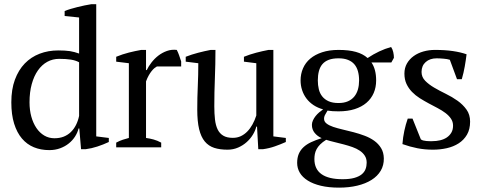

<svg xmlns="http://www.w3.org/2000/svg" viewBox="-20 -692 2262 902"><path d="M349.1 -88.4Q344.2 -68.8 332.5 -50.5Q320.8 -32.2 303.2 -18.1Q285.6 -3.9 262.5 4.6Q239.3 13.2 211.4 13.2Q171.9 13.2 139.2 -0.2Q106.4 -13.7 83 -41.3Q59.6 -68.8 46.4 -111.1Q33.2 -153.3 33.2 -211.4Q33.2 -272 50 -317.6Q66.9 -363.3 96.4 -393.8Q126 -424.3 166.3 -439.7Q206.5 -455.1 253.9 -455.1Q270.5 -455.1 283.7 -454.3Q296.9 -453.6 308.1 -451.9Q319.3 -450.2 329.8 -447.3Q340.3 -444.3 351.6 -440.4V-609.9L283.7 -616.7V-640.1Q296.4 -645.5 312 -650.1Q327.6 -654.8 344.2 -658.9Q360.8 -663.1 377.4 -666.5Q394 -669.9 409.7 -672.4H432.1V-51.3L491.2 -43.9V-24.9Q465.3 -12.7 437.7 -3.7Q410.2 5.4 383.3 8.8H360.8L352.5 -88.4ZM235.8 -42.5Q259.8 -42.5 279.1 -50Q298.3 -57.6 312.7 -71.5Q327.1 -85.4 336.9 -104.7Q346.7 -124 351.6 -147.5V-399.4Q335.9 -408.2 313.2 -411.9Q290.5 -415.5 257.8 -415.5Q227.5 -415.5 202.1 -401.6Q176.8 -387.7 158.2 -361.3Q139.6 -335 129.2 -297.1Q118.7 -259.3 118.7 -211.4Q118.7 -174.8 127.2 -144Q135.7 -113.3 151.1 -90.6Q166.5 -67.9 188 -55.2Q209.5 -42.5 235.8 -42.5Z M717.3 -379.9Q712.4 -377.4 705.8 -372.1Q699.2 -366.7 692.4 -358.2Q685.5 -349.6 678.7 -337.6Q671.9 -325.7 666 -309.6V-43.9Q684.1 -41.5 701.7 -36.6Q719.2 -31.7 737.3 -22V0H525.9V-22Q543 -31.2 557.1 -35.6Q571.3 -40 585.4 -43.9V-395L525.9 -402.3V-425.3Q555.7 -437.5 585.7 -445.1Q615.7 -452.6 643.6 -457.5H666V-362.8H669.4Q677.7 -380.4 691.7 -398.4Q705.6 -416.5 723.9 -430.7Q742.2 -444.8 764.2 -452.6Q786.1 -460.4 810.5 -457.5Q816.4 -446.3 821.3 -432.6Q826.2 -418.9 831.1 -403.3V-379.9Z M906.7 -177.2Q906.7 -233.9 909.2 -287.4Q911.6 -340.8 911.6 -395L852.5 -402.3V-425.3Q881.3 -436.5 911.4 -444.3Q941.4 -452.1 969.7 -457.5H992.2Q992.2 -390.6 989.5 -324.5Q986.8 -258.3 986.8 -192.9Q986.8 -158.2 990 -130.6Q993.2 -103 1002.4 -84Q1011.7 -64.9 1028.8 -54.7Q1045.9 -44.4 1073.7 -44.4Q1094.2 -44.4 1111.1 -52.2Q1127.9 -60.1 1141.6 -74Q1155.3 -87.9 1166 -107.2Q1176.8 -126.5 1184.1 -149.4V-395L1126 -402.3V-425.3Q1153.8 -436.5 1183.3 -444.3Q1212.9 -452.1 1241.7 -457.5H1264.2V-51.3L1322.8 -43.9V-24.9Q1297.9 -13.7 1271.2 -4.4Q1244.6 4.9 1216.3 8.8H1193.4L1187.5 -97.2H1184.1Q1179.7 -78.6 1168.2 -59.6Q1156.7 -40.5 1139.2 -24.7Q1121.6 -8.8 1098.6 1.2Q1075.7 11.2 1048.8 11.2Q1013.2 11.2 986.6 2.7Q960 -5.9 942.1 -27.3Q924.3 -48.8 915.5 -85.2Q906.7 -121.6 906.7 -177.2Z M1570.3 -457.5Q1618.7 -457.5 1651.9 -448.2Q1685.1 -439 1707 -419.4Q1761.2 -455.6 1817.4 -471.2Q1824.2 -461.4 1827.4 -447.3Q1830.6 -433.1 1830.6 -420.4L1818.4 -398.4H1725.1Q1747.1 -366.7 1747.1 -314Q1747.1 -281.7 1735.6 -255.1Q1724.1 -228.5 1701.7 -209.2Q1679.2 -189.9 1646.2 -179.4Q1613.3 -168.9 1570.3 -168.9Q1553.7 -168.9 1542.7 -169.7Q1531.7 -170.4 1518.6 -172.4Q1514.6 -164.6 1508.5 -154.8Q1502.4 -145 1502.4 -133.8Q1502.4 -120.6 1514.2 -111.6Q1525.9 -102.5 1545.4 -95.9Q1564.9 -89.4 1590.1 -83.5Q1615.2 -77.6 1641.4 -70.8Q1667.5 -64 1692.9 -54.4Q1718.3 -44.9 1738 -30.8Q1757.8 -16.6 1770.3 3.7Q1782.7 23.9 1783.2 52.2Q1783.7 84.5 1768.6 110.1Q1753.4 135.7 1725.3 153.3Q1697.3 170.9 1658.4 180.2Q1619.6 189.5 1573.2 189.5Q1524.4 189.5 1487.5 180.7Q1450.7 171.9 1425.8 156.2Q1400.9 140.6 1388.4 119.4Q1376 98.1 1376 73.2Q1376 49.3 1383.5 31.2Q1391.1 13.2 1405.8 -0.5Q1420.4 -14.2 1441.9 -24.2Q1463.4 -34.2 1491.2 -43Q1471.2 -51.8 1458.3 -67.6Q1445.3 -83.5 1445.3 -105.5Q1445.3 -115.7 1450.2 -126.5Q1455.1 -137.2 1462.6 -146.7Q1470.2 -156.2 1479.7 -164.3Q1489.3 -172.4 1498 -178.2Q1472.7 -185.1 1452.9 -198.2Q1433.1 -211.4 1419.7 -229.2Q1406.2 -247.1 1399.2 -268.8Q1392.1 -290.5 1392.1 -314Q1392.1 -344.7 1403.6 -371.1Q1415 -397.5 1437.5 -416.5Q1460 -435.5 1493.4 -446.5Q1526.9 -457.5 1570.3 -457.5ZM1702.6 72.3Q1702.6 53.2 1693.8 39.6Q1685.1 25.9 1670.2 15.9Q1655.3 5.9 1636 -1Q1616.7 -7.8 1595.5 -13.4Q1574.2 -19 1552.7 -24.2Q1531.2 -29.3 1512.2 -35.2Q1495.1 -24.4 1484.4 -13.7Q1473.6 -2.9 1467.5 8.5Q1461.4 20 1459.2 31.5Q1457 43 1457 55.2Q1457 102.5 1490.5 126.2Q1523.9 149.9 1589.4 149.9Q1622.6 149.9 1644.3 143.8Q1666 137.7 1679 127.2Q1691.9 116.7 1697.3 102.5Q1702.6 88.4 1702.6 72.3ZM1473.1 -314Q1473.1 -292 1477.8 -272.7Q1482.4 -253.4 1493.9 -239Q1505.4 -224.6 1523.9 -216.3Q1542.5 -208 1570.3 -208Q1596.2 -208 1614.5 -216.1Q1632.8 -224.1 1644.5 -238.5Q1656.2 -252.9 1661.6 -272.2Q1667 -291.5 1667 -314Q1667 -337.9 1661.6 -357.2Q1656.2 -376.5 1644.8 -389.9Q1633.3 -403.3 1615 -410.6Q1596.7 -418 1570.3 -418Q1543 -418 1524.4 -410.9Q1505.9 -403.8 1494.6 -390.6Q1483.4 -377.4 1478.3 -358.2Q1473.1 -338.9 1473.1 -314Z M2108.4 -101.6Q2108.4 -120.1 2098.6 -134.5Q2088.9 -148.9 2072.8 -161.1Q2056.6 -173.3 2036.1 -184.1Q2015.6 -194.8 1994.1 -206.3Q1972.7 -217.8 1952.1 -230.7Q1931.6 -243.7 1915.5 -260.3Q1899.4 -276.9 1889.6 -297.9Q1879.9 -318.8 1879.9 -346.2Q1879.9 -373 1891.8 -393.8Q1903.8 -414.6 1923.6 -428.7Q1943.4 -442.9 1969.2 -450.2Q1995.1 -457.5 2023.4 -457.5Q2071.3 -457.5 2107.7 -452.1Q2144 -446.8 2171.9 -437Q2168.5 -408.7 2163.3 -379.4Q2158.2 -350.1 2149.4 -319.8H2127L2093.3 -411.1Q2087.9 -413.1 2080.3 -414.3Q2072.8 -415.5 2064.2 -416.3Q2055.7 -417 2047.4 -417.5Q2039.1 -418 2031.7 -418Q1999.5 -418 1980 -400.6Q1960.4 -383.3 1960.4 -354Q1960.4 -330.1 1977.3 -312.7Q1994.1 -295.4 2019.5 -280.5Q2044.9 -265.6 2074.5 -251.2Q2104 -236.8 2129.4 -218.8Q2154.8 -200.7 2171.6 -177.2Q2188.5 -153.8 2188.5 -120.6Q2188.5 -84.5 2173.8 -59.3Q2159.2 -34.2 2134.8 -18.6Q2110.4 -2.9 2078.9 4.2Q2047.4 11.2 2013.7 11.2Q1975.6 11.2 1940.9 4.4Q1906.2 -2.4 1870.6 -15.1Q1873 -47.4 1879.4 -77.1Q1885.7 -106.9 1895.5 -134.8H1918L1957 -37.6Q1961.4 -33.7 1968.5 -32Q1975.6 -30.3 1983.2 -29.5Q1990.7 -28.8 1998 -28.8Q2005.4 -28.8 2010.7 -28.8Q2030.3 -28.8 2047.9 -33Q2065.4 -37.1 2078.9 -46.1Q2092.3 -55.2 2100.3 -68.8Q2108.4 -82.5 2108.4 -101.6Z"/></svg>

Font: PT Astra Serif
Style: Regular
Weight: 400
Designer: A.Korolkova, I. Chaeva
Foundry: ParaType Ltd
Version: Version 1.002